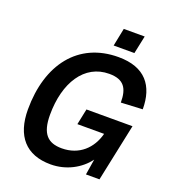

<svg xmlns="http://www.w3.org/2000/svg" viewBox="-160 -1014 1024 1148"><g transform="rotate(20 352.0 -439.5)"><path d="M406 -781H538L562 -895H429ZM294 16C393 16 480 -32 530 -100L514 0H600L677 -366H384L363 -265H533C508 -168 435 -97 324 -97C236 -97 190 -140 190 -262C190 -466 282 -613 440 -613C534 -613 563 -565 563 -475L700 -482C700 -631 628 -726 458 -726C202 -726 55 -533 55 -247C55 -78 137 16 294 16Z"/></g></svg>

Font: Geist SemiBold
Style: Italic
Weight: 600
Italic angle: -12°
Designer: Basement.studio, Andrés Briganti, Mateo Zaragoza
Foundry: Basement.studio, Vercel, Andrés Briganti, Guido Ferreyra, Mateo Zaragoza
Version: Version 1.500